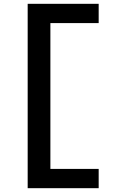

<svg xmlns="http://www.w3.org/2000/svg" viewBox="-20 -843 640 1006"><path d="M125 143V-823H497V-722H244V42H497V143Z"/></svg>

Font: Iosevka Custom Extended
Style: Bold
Weight: 700
Width: 7
Monospace: yes
Designer: Belleve Invis
Foundry: Belleve Invis
Version: Version 11.2.4; ttfautohint (v1.8.4)